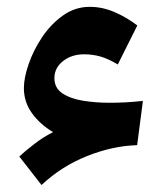

<svg xmlns="http://www.w3.org/2000/svg" viewBox="-20 -527 474 553"><path d="M132.8 -146.5Q95.7 -168.5 72.3 -200.7Q48.8 -232.9 48.8 -273.4Q48.8 -302.7 62.5 -342.5Q76.2 -382.3 101.3 -419.9Q126.5 -457.5 161.4 -482.4Q196.3 -507.3 238.3 -507.3Q275.4 -507.3 310.5 -491.9Q345.7 -476.6 375.5 -453.6L319.3 -341.3Q291.5 -357.9 269 -364.3Q246.6 -370.6 222.2 -370.6Q186.5 -370.6 161.6 -351.1Q136.7 -331.5 136.7 -301.8Q136.7 -273.4 159.9 -258.1Q183.1 -242.7 219.7 -236.8Q256.3 -231 295.4 -231Q318.4 -231 340.8 -232.2Q363.3 -233.4 391.6 -236.3L375 -108.9Q304.2 -106.9 230.5 -77.4Q156.7 -47.9 99.6 5.9L35.6 -76.2Q52.7 -92.3 79.1 -112.5Q105.5 -132.8 132.8 -146.5Z"/></svg>

Font: Pinar ExtraBold
Style: Regular
Weight: 800
Designer: Amin Abedi
Version: Version 3.000